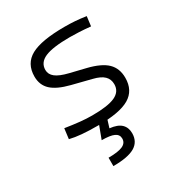

<svg xmlns="http://www.w3.org/2000/svg" viewBox="-179 -650 943 1008"><g transform="rotate(-30 293.0 -146.0)"><path d="M252.9 9.8Q196.3 9.8 156 6.3Q115.7 2.9 84 -4.9L91.8 -66.9Q142.1 -59.1 180.2 -55.2Q218.3 -51.3 252.9 -51.3Q348.6 -51.3 391.8 -71.3Q435.1 -91.3 435.1 -135.7Q435.1 -166.5 415 -186Q395 -205.6 351.1 -216.3L234.9 -245.6Q159.7 -264.6 125.7 -296.4Q91.8 -328.1 91.8 -379.4Q91.8 -458 155 -492.7Q218.3 -527.3 359.4 -527.3Q393.6 -527.3 423.1 -525.1Q452.6 -522.9 488.3 -517.6L481 -459.5Q441.4 -463.4 411.9 -464.8Q382.3 -466.3 356.4 -466.3Q252 -466.3 205.3 -446Q158.7 -425.8 158.7 -380.9Q158.7 -354 182.4 -335.4Q206.1 -316.9 258.3 -304.2L351.1 -281.7Q431.2 -262.2 466.6 -227.8Q502 -193.4 502 -136.2Q502 -59.6 443.1 -24.9Q384.3 9.8 252.9 9.8ZM215.8 234.4V183.6Q274.4 183.6 301.5 171.4Q328.6 159.2 328.6 132.3Q328.6 107.9 305.2 96.9Q281.7 85.9 230.5 85.9L269 -17.1L314 -2.9L296.9 52.2Q344.2 57.1 366 78.1Q387.7 99.1 387.7 133.8Q387.7 185.5 346.2 210Q304.7 234.4 215.8 234.4Z"/></g></svg>

Font: CaskaydiaMono NF Light
Style: Regular
Weight: 300
Designer: Aaron Bell
Foundry: Saja Typeworks
Version: Version 2111.001; ttfautohint (v1.8.4);Nerd Fonts 3.1.1